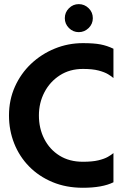

<svg xmlns="http://www.w3.org/2000/svg" viewBox="-20 -876 584 908"><path d="M372 12Q292.5 12 228 -15Q163.5 -42 117.5 -89Q71.5 -136 47 -198Q22.5 -260 22.5 -330Q22.5 -403.5 50.5 -466Q78.5 -528.5 127.2 -574.5Q176 -620.5 239 -646.2Q302 -672 372 -672Q424 -672 455.2 -666Q486.5 -660 516.5 -645.5V-507Q507.5 -515 491 -525Q474.5 -535 446 -542.5Q417.5 -550 372 -550Q310 -550 263 -519.8Q216 -489.5 190 -439.5Q164 -389.5 164 -330Q164 -268.5 189.5 -218.8Q215 -169 261.5 -140Q308 -111 372 -111Q417 -111 445 -117.8Q473 -124.5 489.8 -134Q506.5 -143.5 516.5 -152V-14Q464 12 372 12ZM352.5 -724Q325.5 -724 306 -743.5Q286.5 -763 286.5 -790Q286.5 -817.5 306 -837Q325.5 -856.5 352.5 -856.5Q379.5 -856.5 399.2 -837.2Q419 -818 419 -790Q419 -762.5 399 -743.2Q379 -724 352.5 -724Z"/></svg>

Font: Lucymar Sans SemiBold
Style: Regular
Weight: 600
Foundry: The League of Moveable Type (original font) / Main changes by Cristiano Sobral with portions from Mirco Monsees
Version: Version 2.001;August 30, 2020;FontCreator 13.0.0.2681 64-bit